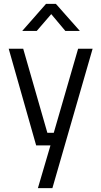

<svg xmlns="http://www.w3.org/2000/svg" viewBox="-20 -752 523 993"><path d="M170 -592 245 -679 318 -592H393L269 -732H218L95 -592ZM167 0H241L176 221H251L459 -500H384L258 -65H225L100 -500H25Z"/></svg>

Font: RazerF5
Style: Regular
Weight: 400
Foundry: Razer Inc.
Version: Version 2